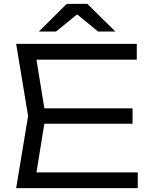

<svg xmlns="http://www.w3.org/2000/svg" viewBox="-20 -978 791 998"><path d="M669 -415V-335H158V-415ZM217 -375 160 -23 110 -82H696V0H64L126 -375L64 -750H691V-668H110L160 -727ZM327 -958H434L580 -814H490L363 -918H399L271 -814H182Z"/></svg>

Font: Unbounded Light
Style: Regular
Weight: 300
Designer: Luke Prowse, Jean-Baptiste Morizot, Fátima Lázaro, Florian Runge
Foundry: NaN
Version: Version 1.700